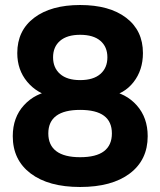

<svg xmlns="http://www.w3.org/2000/svg" viewBox="-20 -736 640 767"><path d="M300 11Q174 11 102.5 -43Q31 -97 31 -192Q31 -267 76 -316Q121 -365 192 -374V-348Q128 -362 88.5 -409.5Q49 -457 49 -524Q49 -614 116.5 -665Q184 -716 300 -716Q417 -716 484 -665Q551 -614 551 -524Q551 -456 513.5 -408Q476 -360 414 -350V-374Q483 -364 526.5 -315Q570 -266 570 -192Q570 -97 498.5 -43Q427 11 300 11ZM300 -108Q364 -108 395.5 -132Q427 -156 427 -203Q427 -250 395.5 -273.5Q364 -297 300 -297Q237 -297 205 -273.5Q173 -250 173 -203Q173 -156 205 -132Q237 -108 300 -108ZM300 -416Q353 -416 381 -440.5Q409 -465 409 -507Q409 -549 381 -573Q353 -597 300 -597Q248 -597 220 -573Q192 -549 192 -507Q192 -465 220 -440.5Q248 -416 300 -416Z"/></svg>

Font: Mulish ExtraLight ExtraBold
Style: Regular
Weight: 800
Version: Version 3.603